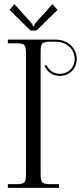

<svg xmlns="http://www.w3.org/2000/svg" viewBox="-20 -911 392 931"><path d="M157 -763 259 -863 234 -891 196 -848C168 -817 148 -799 145 -784H140C137 -799 116 -817 88 -848L50 -891L26 -863L128 -763ZM249 -719H18V-701H53C101 -701 106 -696 106 -648V-71C106 -23 101 -18 53 -18H18V0H266V-18H231C183 -18 177 -23 177 -71V-656C177 -704 183 -709 231 -709H249C302 -709 342 -674 342 -625C342 -582 310 -553 270 -553C236 -553 215 -574 206 -596L196 -592C206 -567 231 -543 270 -543C315 -543 352 -576 352 -625C352 -680 306 -719 249 -719Z"/></svg>

Font: FoglihtenNo04
Style: Regular
Weight: 500
Designer: gluk (gluksza@wp.pl)
Foundry: gluk (gluksza@wp.pl)
Version: Version 0.70